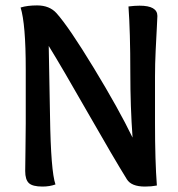

<svg xmlns="http://www.w3.org/2000/svg" viewBox="-20 -687 658 710"><path d="M560.1 -1Q540 2.9 516.1 2.9Q465.8 2.9 449.2 -23.9Q401.9 -100.1 305.4 -269Q209 -438 160.2 -517.1L165 -255.9Q168 -54.2 185.1 -4.9Q163.1 2.9 137.2 2.9Q100.1 2.9 86.7 -10Q73.2 -22.9 73.2 -54.2Q73.2 -69.8 74.2 -132.8Q75.2 -195.8 75.2 -231V-431.2Q75.2 -598.1 56.2 -659.2Q81.1 -667 117.2 -667Q163.1 -667 189 -638.2Q234.9 -586.9 326.9 -435.5Q418.9 -284.2 470.2 -178.2Q461.9 -292 461.9 -419.9Q461.9 -568.8 455.1 -663.1Q478 -666 496.1 -666Q562 -666 562 -627.9Q562 -622.1 560.1 -587.6Q558.1 -553.2 555.7 -501.7Q553.2 -450.2 553.2 -403.8V-232.9Q553.2 -91.8 560.1 -1Z"/></svg>

Font: Sukar
Style: Bold
Weight: 700
Designer: Dario Muhafara - Ghiath Alsory
Foundry: Dario Muhafara - Ghiath Alsory
Version: Version 1.00 March 27, 2016, initial release